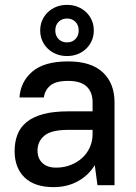

<svg xmlns="http://www.w3.org/2000/svg" viewBox="-20 -760 560 788"><path d="M200 8Q122 8 81 -31.5Q40 -71 40 -140Q40 -178 52 -208.5Q64 -239 90.5 -260Q117 -281 158.5 -292Q200 -303 260 -303H360V-340Q360 -382 335.5 -405Q311 -428 260 -428Q209 -428 186.5 -409Q164 -390 160 -360H60Q64 -424 112.5 -466Q161 -508 260 -508Q354 -508 402 -463Q450 -418 450 -340V0H380L369 -82Q342 -39 298.5 -15.5Q255 8 200 8ZM210 -72Q243 -72 270.5 -83Q298 -94 318 -112.5Q338 -131 349 -156Q360 -181 360 -209V-227H260Q191 -227 162.5 -203.5Q134 -180 134 -142Q134 -110 154 -91Q174 -72 210 -72ZM255 -530Q231 -530 211 -538Q191 -546 176 -560.5Q161 -575 153 -594Q145 -613 145 -635Q145 -657 153 -676Q161 -695 176 -709.5Q191 -724 211 -732Q231 -740 255 -740Q279 -740 299 -732Q319 -724 334 -709.5Q349 -695 357 -676Q365 -657 365 -635Q365 -613 357 -594Q349 -575 334 -560.5Q319 -546 299 -538Q279 -530 255 -530ZM255 -586Q276 -586 289.5 -599.5Q303 -613 303 -635Q303 -657 289.5 -670.5Q276 -684 255 -684Q234 -684 220.5 -670.5Q207 -657 207 -635Q207 -613 220.5 -599.5Q234 -586 255 -586Z"/></svg>

Font: PT Root UI Web Medium
Style: Regular
Weight: 500
Designer: Vitaly Kuzmin
Foundry: ParaType Ltd.
Version: Version 1.001W